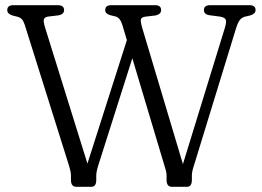

<svg xmlns="http://www.w3.org/2000/svg" viewBox="-20 -720 1008 740"><path d="M766 -681Q766 -700 789.5 -700H941.5Q965 -700 965 -681Q965 -667 944.5 -660.5L923 -655.5Q911 -652 903.8 -642.2Q896.5 -632.5 889.5 -610L728.5 -85.5Q724 -72 721.8 -62.2Q719.5 -52.5 719.5 -43.5V-26.5Q719.5 0 700.5 0H642.5Q622 0 622 -26.5V-43Q622 -52.5 620 -60.5Q618 -68.5 613.5 -82.5L490 -495.5L359.5 -85Q351 -59 351 -43V-26Q351 0 331.5 0H274.5Q253.5 0 253.5 -26V-43Q253.5 -51.5 251.5 -60.5Q249.5 -69.5 246 -81.5L75 -625.5Q70.5 -639 64.5 -645.5Q58.5 -652 49 -655L27.5 -660.5Q8 -666.5 8 -681Q8 -700 31 -700H203Q227 -700 227 -681Q227 -665.5 206.5 -661L164.5 -656Q151.5 -653.5 149 -645.2Q146.5 -637 154 -613L317 -89.5L469 -565.5L451 -625.5Q443 -651.5 425.5 -656.5L405 -661.5Q385.5 -667 385.5 -681Q385.5 -700 409 -700H577.5Q601 -700 601 -681Q601 -665.5 580 -660.5L538 -655.5Q525 -653 523 -645.2Q521 -637.5 528 -613L685 -87.5L846.5 -612Q853.5 -635 850.2 -643.8Q847 -652.5 828 -656L786 -661.5Q766 -665 766 -681Z"/></svg>

Font: Fraunces 72pt SuperSoft Light
Style: Regular
Weight: 300
Version: Version 1.000;[0bf87f6ff]